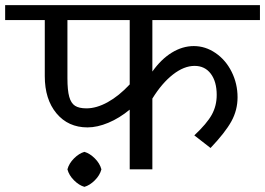

<svg xmlns="http://www.w3.org/2000/svg" viewBox="-42 -658 1030 746"><path d="M550 -580V-380Q584 -428 625.5 -453.5Q667 -479 711 -479Q756 -479 795.5 -452Q835 -425 858 -379Q881 -333 881 -280Q881 -230 857 -186.5Q833 -143 776 -83L713 -132Q762 -178 781 -212.5Q800 -247 800 -289Q800 -341 777 -371.5Q754 -402 714 -402Q673 -402 630 -368.5Q587 -335 550 -275V0H462V-232Q422 -199 379 -181Q336 -163 298 -163Q223 -163 177.5 -217.5Q132 -272 132 -362V-580H-22V-638H968V-580ZM462 -330V-580H220V-354Q220 -307 227 -282Q234 -257 249.5 -247Q265 -237 294 -237Q333 -237 376.5 -261Q420 -285 462 -330ZM352 0Q346 23 326.5 42.5Q307 62 286 68Q265 62 245.5 42.5Q226 23 220 0Q226 -23 245.5 -42.5Q265 -62 286 -68Q307 -62 326.5 -42.5Q346 -23 352 0Z"/></svg>

Font: AmikoRegular
Style: Regular
Weight: 400
Designer: Pablo Impallari, Rodrigo Fuenzalida, Andres Torresi
Foundry: Impallari Type
Version: Version 1.000; ttfautohint (v1.3)